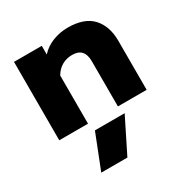

<svg xmlns="http://www.w3.org/2000/svg" viewBox="-175 -627 969 1018"><g transform="rotate(-30 310.0 -117.5)"><path d="M45 -480H215V-427Q246 -461 290 -478Q334 -495 382 -495Q483 -495 531.5 -442.5Q580 -390 580 -300V0H404V-277Q404 -358 330 -358Q296 -358 268 -342.5Q240 -327 221 -295V0H45ZM235 49H417L312 260H152Z"/></g></svg>

Font: Prompt
Style: Bold
Weight: 700
Designer: Katatrad Team
Foundry: CadsonDemak
Version: Version 1.000